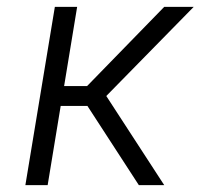

<svg xmlns="http://www.w3.org/2000/svg" viewBox="-20 -540 640 560"><path d="M54 0 140 -520H205L167 -289H234L459 -520H545L290 -260L459 0H385L235 -231H157L119 0Z"/></svg>

Font: Iosevka Light Extended
Style: Italic
Weight: 300
Width: 7
Italic angle: -9°
Monospace: yes
Designer: Belleve Invis
Foundry: Belleve Invis
Version: Version 32.5.0; ttfautohint (v1.8.4)